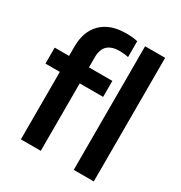

<svg xmlns="http://www.w3.org/2000/svg" viewBox="-188 -953 1025 1087"><g transform="rotate(30 324.0 -409.0)"><path d="M323 -818Q365.5 -818 398 -810.5V-706.5Q370.5 -713 341.5 -713Q288.5 -713 262 -688.2Q235.5 -663.5 235.5 -611.5V-545.5H388.5V-441H235.5V0H105.5V-441H11.5V-545.5H105.5V-605.5Q105.5 -672.5 131 -720Q156.5 -767.5 205.2 -792.8Q254 -818 323 -818ZM451 -808H582V0H451Z"/></g></svg>

Font: Encode Sans SemiBold
Style: Regular
Weight: 600
Designer: Multiple Designers
Foundry: Impallari Type
Version: Version 2.000